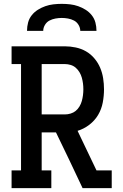

<svg xmlns="http://www.w3.org/2000/svg" viewBox="-20 -975 640 995"><path d="M40 0V-92H89V-643H40V-735H316Q344 -735 372.5 -729Q401 -723 425.5 -709Q450 -695 469 -672.5Q488 -650 499 -624Q510 -598 514.5 -569.5Q519 -541 519 -512Q519 -478 512.5 -443.5Q506 -409 488.5 -379.5Q471 -350 443 -328.5Q415 -307 382 -297L480 -92H559V0H408L338 -148L270 -289H196V-92H246V0ZM316 -382Q331 -382 346 -386.5Q361 -391 372.5 -400.5Q384 -410 392 -423.5Q400 -437 404 -451.5Q408 -466 410 -481.5Q412 -497 412 -512Q412 -528 410 -543Q408 -558 404 -572.5Q400 -587 392 -600.5Q384 -614 372.5 -624Q361 -634 346 -638.5Q331 -643 316 -643H196V-382ZM120 -815Q120 -837 125.5 -858Q131 -879 144.5 -896Q158 -913 176.5 -924.5Q195 -936 215 -943Q235 -950 256.5 -952.5Q278 -955 300 -955Q322 -955 343.5 -952.5Q365 -950 385 -943Q405 -936 423.5 -924.5Q442 -913 455.5 -896Q469 -879 474.5 -858Q480 -837 480 -815H396Q396 -831 387 -846Q378 -861 363.5 -868.5Q349 -876 332.5 -879Q316 -882 300 -882Q284 -882 267.5 -879Q251 -876 236.5 -868.5Q222 -861 213 -846Q204 -831 204 -815Z"/></svg>

Font: Iosevka Etoile Semibold
Style: Regular
Weight: 600
Designer: Belleve Invis
Foundry: Belleve Invis
Version: Version 22.1.2; ttfautohint (v1.8.4)